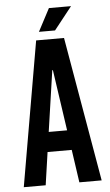

<svg xmlns="http://www.w3.org/2000/svg" viewBox="-58 -888 531 926"><g transform="rotate(-5 207.5 -425.0)"><path d="M235 -740H157L215 -850H322ZM396 0H288L265 -159H148L125 0H19L140 -700H275ZM205 -550 162 -255H251L208 -550Z"/></g></svg>

Font: Bebas Kai
Style: Regular
Weight: 400
Designer: Ryoichi Tsunekawa
Foundry: Dharma Type
Version: Version 1.001;PS 001.001;hotconv 1.0.70;makeotf.lib2.5.58329